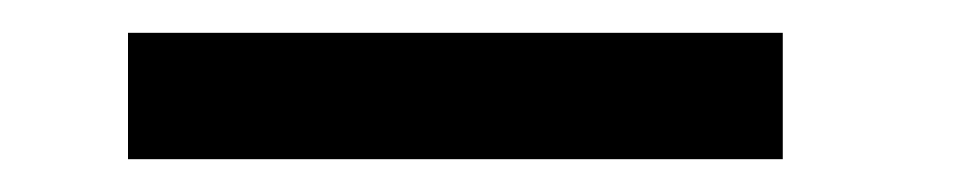

<svg xmlns="http://www.w3.org/2000/svg" viewBox="-20 -425 591 117"><path d="M58 -328V-405H457V-328Z"/></svg>

Font: SVN-Poppins
Style: Regular
Weight: 400
Designer: Ninad Kale (Devanagari), Jonny Pinhorn (Latin)
Foundry: Indian Type Foundry
Version: Version 3.002 2017